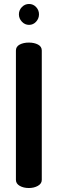

<svg xmlns="http://www.w3.org/2000/svg" viewBox="-20 -945 290 965"><path d="M125 -731Q152 -731 171 -721Q190 -711 190 -691V-41Q190 -22 170.5 -11Q151 0 125 0Q98 0 79 -11Q60 -22 60 -41V-691Q60 -711 79 -721Q98 -731 125 -731ZM176 -873Q176 -852 161.5 -836Q147 -820 126 -820Q105 -820 90 -836Q75 -852 75 -873Q75 -894 90 -909.5Q105 -925 126 -925Q147 -925 161.5 -909.5Q176 -894 176 -873Z"/></svg>

Font: Dosis
Style: Regular
Weight: 400
Designer: Edgar Tolentino, Pablo Impallari, Igino Marini
Foundry: Edgar Tolentino, Pablo Impallari, Igino Marini
Version: Version 1.007;Glyphs 3.1.1 (3134)